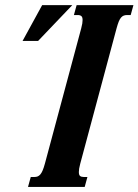

<svg xmlns="http://www.w3.org/2000/svg" viewBox="-20 -736 545 756"><path d="M299.8 -624.5Q302.7 -635.3 304 -643.3Q305.2 -651.4 305.2 -657.2Q305.2 -668.5 300.3 -672.6Q295.4 -676.8 285.6 -676.8H271L281.7 -715.8H505.4L494.6 -676.8H480.5Q473.1 -676.8 467.3 -674.6Q461.4 -672.4 456.5 -666.7Q451.7 -661.1 447.5 -650.9Q443.4 -640.6 439 -624.5L295.9 -91.3Q293 -80.1 291.7 -72.3Q290.5 -64.5 290.5 -58.6Q290.5 -46.9 295.4 -43Q300.3 -39.1 310.1 -39.1H324.2L313.5 0H90.3L101.1 -39.1H115.2Q122.6 -39.1 128.2 -41.3Q133.8 -43.5 138.7 -49.1Q143.6 -54.7 147.9 -64.9Q152.3 -75.2 156.7 -91.3ZM146 -715.8H264.6L129.9 -574.7H68.8Z"/></svg>

Font: Arian AMU Serif
Style: Bold Italic
Weight: 700
Italic angle: -15°
Designer: Ruben Hakobyan (Tarumian)
Foundry: Ruben Hakobyan (Tarumian)
Version: Version 1.002